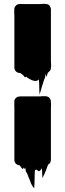

<svg xmlns="http://www.w3.org/2000/svg" viewBox="-20 -850 336 988"><path d="M54 -767Q54 -773 53.5 -779.5Q53 -786 53 -793Q53 -800 54 -806.5Q55 -813 59 -818Q63 -824 70 -827Q76 -829 80 -829Q82 -830 89 -829.5Q96 -829 102 -829H189Q191 -829 193 -829.5Q195 -830 197 -830Q204 -830 211 -830Q218 -830 224 -828Q234 -825 237 -817Q242 -810 242 -802V-534Q242 -527 243 -518Q244 -509 242 -501Q242 -496 241 -493Q240 -490 238 -487Q236 -484 231 -480L226 -475Q225 -472 222 -463.5Q219 -455 219 -455Q216 -457 216.5 -461.5Q217 -466 214 -469Q213 -465 213 -460Q213 -455 211 -450Q210 -447 209 -444.5Q208 -442 207 -440L195 -402Q191 -388 191 -388Q191 -388 191.5 -388.5Q192 -389 187 -375Q186 -372 185 -366Q184 -360 184 -363Q182 -383 182 -402.5Q182 -422 180 -441Q180 -442 176 -438Q174 -436 168 -434Q162 -433 156 -434Q150 -435 145 -437Q138 -440 132 -443.5Q126 -447 120 -451Q119 -452 117 -454Q115 -456 113 -455Q112 -455 111.5 -453.5Q111 -452 109 -452Q106 -453 105 -456Q104 -459 102 -460Q101 -462 98.5 -464Q96 -466 94 -467Q92 -469 89 -471Q86 -473 84 -474Q80 -474 77 -475Q74 -476 72 -476Q70 -477 68.5 -478Q67 -479 65 -480Q54 -488 54 -503ZM156 118Q156 119 154.5 117Q153 115 152 114Q150 113 148 109L140 95Q136 85 132.5 75Q129 65 124 55Q123 50 121 45.5Q119 41 116 37Q115 35 114 34Q113 33 113 32Q112 27 111.5 22Q111 17 110 12Q110 13 109.5 13Q109 13 109 13Q108 14 107.5 16.5Q107 19 105 19Q104 20 99 12Q99 16 97 20Q96 21 95 19Q94 17 93 16Q86 9 82 1Q80 1 78.5 0.5Q77 0 72 -1Q70 -2 68.5 -3Q67 -4 65 -5Q54 -13 54 -27V-292Q54 -301 53.5 -311.5Q53 -322 54 -332Q55 -334 55 -335.5Q55 -337 56 -338Q58 -342 59.5 -343.5Q61 -345 62 -346Q67 -351 73 -352.5Q79 -354 85 -354H179Q184 -354 188 -354Q192 -354 196 -355Q204 -355 211 -355Q218 -355 224 -353Q234 -350 237 -342Q241 -337 241.5 -332.5Q242 -328 242 -323Q243 -316 242.5 -308.5Q242 -301 242 -294V-27Q242 -24 240 -18Q240 -14 236 -10Q236 -10 236 -9.5Q236 -9 235 -9Q234 -8 233 -7Q232 -6 231 -5Q231 -5 230.5 -4.5Q230 -4 229 -4Q229 -4 228.5 -3.5Q228 -3 227 -3Q226 0 225.5 3Q225 6 223 9Q221 16 217.5 24Q214 32 211 40L203 57Q202 59 201 63Q200 67 199 65Q197 53 197 40.5Q197 28 195 15Q194 18 192 21Q190 24 187 27Q183 31 180 31Q179 31 178 30Q174 29 170 23Q170 24 164 24Q160 24 160 24Q158 46 158 70.5Q158 95 156 118Z"/></svg>

Font: Rubik Wet Paint
Style: Regular
Weight: 400
Designer: Hubert and Fischer, NaN
Foundry: Hubert and Fischer, NaN
Version: Version 2.200